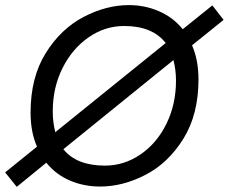

<svg xmlns="http://www.w3.org/2000/svg" viewBox="-20 -716 889 746"><path d="M751.2 -407.5Q751.2 -271.2 692.5 -176.9Q633.8 -82.5 545.6 -36.9Q457.5 8.8 368.8 8.8Q306.2 8.8 251.9 -14.4Q197.5 -37.5 160 -83.8L45 10L0 -46.2L123.8 -146.2Q98.8 -202.5 98.8 -278.8Q98.8 -415 157.5 -509.4Q216.2 -603.8 304.4 -650Q392.5 -696.2 481.2 -696.2Q542.5 -696.2 597.5 -672.5Q652.5 -648.8 690 -602.5L805 -695L848.8 -638.8L726.2 -540Q751.2 -482.5 751.2 -407.5ZM195 -202.5 623.8 -548.8Q572.5 -615 462.5 -615Q387.5 -615 323.8 -570.6Q260 -526.2 222.5 -450.6Q185 -375 185 -283.8Q185 -240 195 -202.5ZM653.8 -482.5 226.2 -136.2Q277.5 -72.5 387.5 -72.5Q462.5 -72.5 526.2 -116.2Q590 -160 626.9 -235.6Q663.8 -311.2 663.8 -402.5Q663.8 -445 653.8 -482.5Z"/></svg>

Font: Cambay
Style: Italic
Weight: 400
Italic angle: -11°
Designer: Pooja Saxena
Foundry: Pooja Saxena
Version: Version 1.019;PS 001.019;hotconv 1.0.70;makeotf.lib2.5.58329